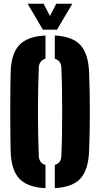

<svg xmlns="http://www.w3.org/2000/svg" viewBox="-20 -1000 536 1030"><path d="M224 9.5Q127 5 83.2 -42Q39.5 -89 37 -191Q36 -240 35.5 -293Q35 -346 35 -400.5Q35 -455 35.5 -508Q36 -561 37 -610Q39.5 -711.5 83.2 -758.2Q127 -805 224 -809.5V-685Q207 -680 198 -668Q189 -656 188 -638Q186 -587 184.8 -526Q183.5 -465 183.5 -400.5Q183.5 -336 184.8 -275Q186 -214 188 -163Q189 -144.5 198 -132.2Q207 -120 224 -115ZM274 9.5V-115Q291 -120 299.8 -132.2Q308.5 -144.5 309 -163Q311.5 -214 312.5 -275Q313.5 -336 313.5 -400.5Q313.5 -465 312.5 -526Q311.5 -587 309 -638Q308.5 -656 299.5 -668Q290.5 -680 274 -685V-809.5Q370 -804.5 412.2 -757.5Q454.5 -710.5 458 -610Q460 -560 461 -507Q462 -454 462 -399.8Q462 -345.5 461 -292.8Q460 -240 458 -191Q454.5 -90 412.2 -43Q370 4 274 9.5ZM210 -841 128 -980H214L248 -914L282 -980H368L286 -841Z"/></svg>

Font: Big Shoulders Stencil Display Thin Black
Style: Regular
Weight: 900
Version: Version 2.001